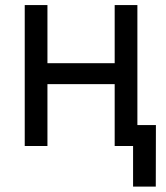

<svg xmlns="http://www.w3.org/2000/svg" viewBox="-20 -562 639 739"><path d="M441.4 -318.8V-238.3H142.1V-318.8ZM162.6 -542.5V0H75.2V-542.5ZM508.8 -542.5V0H421.4V-542.5ZM492.2 156.2V0H455.6V-80.6H580.1L579.6 156.2Z"/></svg>

Font: Inter 16pt
Style: Regular
Weight: 400
Version: Version 4.001;git-66647c0bb